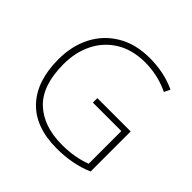

<svg xmlns="http://www.w3.org/2000/svg" viewBox="-183 -902 1088 1088"><g transform="rotate(45 361.0 -358.0)"><path d="M375 -355H642V-34Q592 -12 534.5 -1Q477 10 414 10Q242 10 152.5 -85.5Q63 -181 63 -355Q63 -462 106 -545.5Q149 -629 230.5 -677.5Q312 -726 425 -726Q483 -726 535 -715Q587 -704 634 -682L617 -646Q569 -669 520.5 -679.5Q472 -690 424 -690Q324 -690 252 -647Q180 -604 141.5 -528.5Q103 -453 103 -356Q103 -186 187 -106Q271 -26 420 -26Q476 -26 521 -34.5Q566 -43 603 -57V-319H375Z"/></g></svg>

Font: Noto Sans Lao Looped ExtraLight
Style: Regular
Weight: 200
Designer: Mark Frömberg, Ben Mitchell
Foundry: The Fontpad Ltd
Version: Version 1.002; ttfautohint (v1.8.4.7-5d5b)